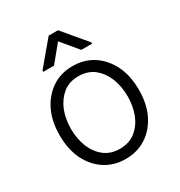

<svg xmlns="http://www.w3.org/2000/svg" viewBox="-180 -881 952 1018"><g transform="rotate(-30 295.5 -372.5)"><path d="M169 -23Q115 -58 83 -123Q53 -188 53 -270Q53 -355 83 -418Q114 -482 169 -519Q223 -555 295 -555Q367 -555 422 -519Q477 -482 508 -418Q538 -355 538 -270Q538 -188 508 -123Q476 -58 422 -23Q367 13 295 13Q223 13 169 -23ZM390 -79Q429 -110 449 -159Q469 -211 469 -270Q469 -330 449 -382Q428 -432 390 -463Q351 -493 295 -493Q240 -493 201 -463Q163 -432 142 -382Q122 -330 122 -270Q122 -211 142 -159Q162 -110 201 -79Q240 -49 295 -49Q351 -49 390 -79ZM212 -606H146V-614L267 -758H324L445 -614V-606H379L295 -707Z"/></g></svg>

Font: Sinter Normal
Style: Regular
Weight: 350
Foundry: Adobe & rsms
Version: Version 1.000